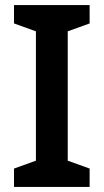

<svg xmlns="http://www.w3.org/2000/svg" viewBox="-20 -734 408 754"><path d="M332 0V-72L246 -103V-611L332 -642V-714H35V-642L121 -611V-103L35 -72V0Z"/></svg>

Font: Noto Sans New Tai Lue Semibold
Style: Regular
Weight: 600
Designer: Monotype Design Team
Foundry: Monotype Imaging Inc.
Version: Version 2.004